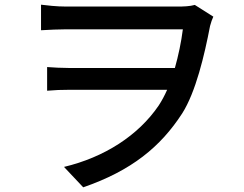

<svg xmlns="http://www.w3.org/2000/svg" viewBox="-20 -749 1040 819"><path d="M155 -729V-620C191 -622 230 -624 263 -624C330 -624 699 -624 760 -624C753 -569 741 -512 726 -459H274C242 -459 209 -461 181 -463V-362C214 -365 242 -366 277 -366H693C682 -341 670 -319 657 -299C570 -171 425 -78 253 -37L335 50C541 -21 665 -123 757 -265C815 -356 852 -513 876 -638C880 -654 885 -667 890 -678L811 -728C790 -722 763 -721 737 -721C684 -721 329 -721 263 -721C221 -721 179 -726 155 -729Z"/></svg>

Font: Noto Sans TC Medium
Style: Regular
Weight: 500
Designer: Ryoko NISHIZUKA 西塚涼子 (kana, bopomofo & ideographs); Paul D. Hunt (Latin, Greek & Cyrillic); Sandoll Communications 산돌커뮤니
Foundry: Adobe
Version: Version 2.004;hotconv 1.0.118;makeotfexe 2.5.65603